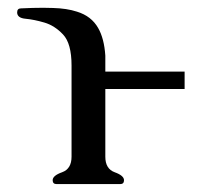

<svg xmlns="http://www.w3.org/2000/svg" viewBox="-20 -466 509 486"><path d="M161.1 -300.3Q161.1 -356 139.6 -378.7Q118.2 -401.4 92.3 -408.9Q66.4 -416.5 44.9 -418.5Q23.4 -420.4 23.4 -434.6Q23.4 -444.8 33.2 -444.8Q63.5 -446.3 89.4 -446.3Q102.1 -446.3 114.3 -445.8Q149.4 -444.8 174.8 -436.5Q211.4 -425.3 228.5 -395Q243.7 -368.7 246.6 -325.2V-284.7H447.3V-240.7H246.6V-69.3Q246.6 -38.6 270.3 -30Q293.9 -21.5 293.9 -9.8Q293.9 0 284.2 0H123.5Q113.3 0 113.3 -9.8Q113.3 -21.5 137.2 -30Q161.1 -38.6 161.1 -69.3Z"/></svg>

Font: Caudex
Style: Regular
Weight: 400
Version: Version 1.01